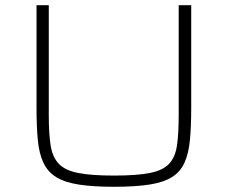

<svg xmlns="http://www.w3.org/2000/svg" viewBox="-20 -708 873 736"><path d="M417 8Q336 8 282 -0.5Q228 -9 195.5 -29Q163 -49 146.5 -84Q130 -119 125 -171Q120 -223 120 -296V-688H167V-266Q167 -196 174 -151Q181 -106 205 -80.5Q229 -55 279 -45Q329 -35 417 -35Q505 -35 555 -45Q605 -55 628.5 -80.5Q652 -106 658.5 -151Q665 -196 665 -266V-688H713V-296Q713 -223 708 -171Q703 -119 687 -84Q671 -49 639 -29Q607 -9 553 -0.5Q499 8 417 8Z"/></svg>

Font: Saira Expanded ExtraLight
Style: Regular
Weight: 250
Width: 7
Designer: Hector Gatti with collaboration of the Omnibus-Type team
Foundry: Omnibus-Type
Version: Version 1.101